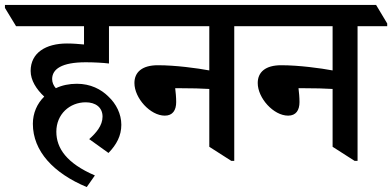

<svg xmlns="http://www.w3.org/2000/svg" viewBox="-71 -644 1587 777"><path d="M280 113 313 66C199 17 157 -44 157 -111C157 -182 211 -230 276 -230C315 -230 344 -210 344 -172C344 -136 318 -106 290 -81L368 -25C401 -59 420 -95 420 -139C420 -183 399 -224 368 -253C338 -283 295 -305 240 -305C209 -305 180 -299 155 -287C146 -297 140 -310 140 -324C140 -364 178 -392 276 -392C308 -392 346 -390 370 -387V-538H498V-549L453 -624H-51V-612L-6 -538H269V-464C247 -466 225 -468 200 -468C114 -468 53 -430 53 -357C53 -319 76 -283 108 -253C79 -225 62 -186 62 -143C62 -32 146 57 280 113Z M596 -176C628 -176 642 -198 642 -231C642 -250 640 -271 638 -287C645 -287 651 -287 659 -287C704 -287 745 -286 776 -284V-50L865 7H877V-538H997V-549L952 -624H396V-612L441 -538H776V-359C728 -368 639 -380 568 -380C504 -380 473 -352 473 -308C473 -247 537 -176 596 -176Z M1095 -176C1127 -176 1141 -198 1141 -231C1141 -250 1139 -271 1137 -287C1144 -287 1150 -287 1158 -287C1203 -287 1244 -286 1275 -284V-50L1364 7H1376V-538H1496V-549L1451 -624H895V-612L940 -538H1275V-359C1227 -368 1138 -380 1067 -380C1003 -380 972 -352 972 -308C972 -247 1036 -176 1095 -176Z"/></svg>

Font: Noto Serif Devanagari SemiCondensed SemiBold
Style: Regular
Weight: 600
Width: 4
Designer: Universal Thirst, Indian Type Foundry and the Monotype Design Team
Foundry: Monotype Imaging Inc.
Version: Version 2.004